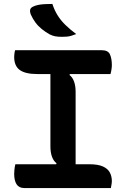

<svg xmlns="http://www.w3.org/2000/svg" viewBox="-20 -955 640 975"><path d="M364 -94H256L267 -126Q252 -137 244 -159Q236 -181 236 -211Q236 -259 236 -308.5Q236 -358 236 -407.5Q236 -457 236 -506.5Q236 -556 236 -606H344L333 -574Q348 -563 356 -541Q364 -519 364 -489Q364 -440 364 -391.5Q364 -343 364 -293Q364 -243 364 -193.5Q364 -144 364 -94ZM543 0H104Q90 0 80 -5Q70 -10 64 -19.5Q58 -29 55 -42Q52 -55 52 -72Q52 -82 53 -90.5Q54 -99 55 -107Q56 -115 58 -121H432Q478 -121 503 -109.5Q528 -98 538 -78.5Q548 -59 548 -35Q548 -29 547 -23Q546 -17 545 -11.5Q544 -6 543 0ZM57 -700H497Q529 -700 538.5 -678.5Q548 -657 548 -624Q548 -619 547.5 -613.5Q547 -608 546 -602Q545 -596 544 -590.5Q543 -585 541 -579H169Q109 -579 80.5 -599.5Q52 -620 52 -666Q52 -670 52.5 -675Q53 -680 53.5 -684.5Q54 -689 55 -693.5Q56 -698 57 -700ZM246 -935Q256 -904 272 -878Q288 -852 312 -828.5Q336 -805 367 -782Q354 -777 342.5 -773.5Q331 -770 319.5 -769Q308 -768 295 -768Q275 -768 261 -770.5Q247 -773 231 -781Q210 -793 191.5 -808Q173 -823 159.5 -841.5Q146 -860 137 -880Q131 -895 133 -905Q135 -915 147 -921Q159 -927 174 -930Q189 -933 207 -934Q225 -935 246 -935Z"/></svg>

Font: Recursive Monospace Casual SemiBold
Style: Regular
Weight: 600
Version: Version 1.047